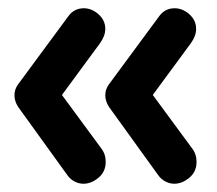

<svg xmlns="http://www.w3.org/2000/svg" viewBox="-20 -495 526 465"><path d="M456 -103Q456 -79 438.5 -64.5Q421 -50 402 -50Q391 -50 380.5 -55.5Q370 -61 363 -71L244 -236Q235 -250 235 -264Q235 -279 244 -291L365 -455Q379 -475 403 -475Q422 -475 438.5 -460.5Q455 -446 455 -425Q455 -408 442 -390L350 -265L445 -136Q456 -122 456 -103ZM236 -103Q236 -79 218.5 -64.5Q201 -50 182 -50Q171 -50 160.5 -55.5Q150 -61 143 -71L24 -236Q15 -250 15 -264Q15 -279 24 -291L145 -455Q159 -475 183 -475Q202 -475 218.5 -460.5Q235 -446 235 -425Q235 -408 222 -390L130 -265L225 -136Q236 -122 236 -103Z"/></svg>

Font: Quicksand
Style: Bold
Weight: 700
Version: Version 3.000